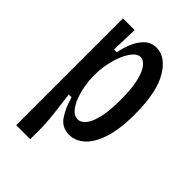

<svg xmlns="http://www.w3.org/2000/svg" viewBox="-207 -626 861 861"><g transform="rotate(45 223.5 -195.5)"><path d="M63 150V-527H137L133 -400H151Q156 -430 169 -462.5Q182 -495 205 -518Q228 -541 263 -541Q321 -541 363 -470.5Q405 -400 405 -260Q405 -164 384.5 -103.5Q364 -43 331.5 -15Q299 13 261 13Q214 13 189 -25Q164 -63 150 -114H132Q140 -58 146 -4Q152 50 152 80V150ZM239 -63Q258 -63 275 -82Q292 -101 303 -145Q314 -189 314 -262Q314 -335 303 -378.5Q292 -422 275.5 -441.5Q259 -461 242 -461Q224 -461 207.5 -442.5Q191 -424 178.5 -394Q166 -364 159 -329Q152 -294 152 -260V-247Q152 -222 157.5 -190.5Q163 -159 174 -130Q185 -101 201.5 -82Q218 -63 239 -63Z"/></g></svg>

Font: Bricolage Grotesque 12pt Condensed
Style: Regular
Weight: 400
Width: 3
Designer: Mathieu Triay
Foundry: Atelier Triay
Version: Version 1.001; ttfautohint (v1.8.4.7-5d5b);gftools[0.9.33.de